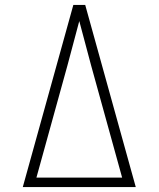

<svg xmlns="http://www.w3.org/2000/svg" viewBox="-20 -755 640 775"><path d="M72 0 140 -245 276 -735H324L392 -490L528 0ZM127 -38H473L348 -490Q336 -535 324 -580Q312 -625 300 -670Q288 -625 276 -580Q264 -535 252 -490Z"/></svg>

Font: Zed Sans Extralight Extended
Style: Regular
Weight: 200
Width: 7
Designer: Belleve Invis
Foundry: Belleve Invis
Version: Version 1.0.0; ttfautohint (v1.8.4)